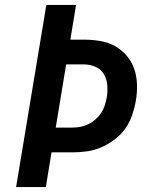

<svg xmlns="http://www.w3.org/2000/svg" viewBox="-20 -755 640 775"><path d="M45 0 167 -735H287L264 -595H319Q352 -595 384.5 -589.5Q417 -584 444 -569Q471 -554 491.5 -530Q512 -506 522 -476Q532 -446 533 -413Q534 -380 528 -347Q523 -318 513 -289Q503 -260 485 -235Q467 -210 441.5 -191Q416 -172 388 -160Q360 -148 330.5 -144Q301 -140 272 -140H188L165 0ZM272 -240Q288 -240 304.5 -243Q321 -246 336.5 -253.5Q352 -261 365.5 -273Q379 -285 388.5 -299.5Q398 -314 403 -330Q408 -346 411 -362Q415 -386 413 -411Q411 -436 399.5 -455.5Q388 -475 366 -485Q344 -495 319 -495H247L205 -240Z"/></svg>

Font: Zed Sans Extended
Style: Bold Italic
Weight: 700
Width: 7
Italic angle: -9°
Designer: Belleve Invis
Foundry: Belleve Invis
Version: Version 1.0.0; ttfautohint (v1.8.4)